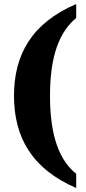

<svg xmlns="http://www.w3.org/2000/svg" viewBox="-20 -797 429 960"><path d="M361 143V72C259 -9 230 -159 230 -318C230 -476 259 -624 361 -707V-777C138 -681 50 -523 50 -318C50 -113 138 47 361 143Z"/></svg>

Font: Noto Serif Ethiopic Condensed Black
Style: Regular
Weight: 900
Width: 3
Designer: Monotype Design Team
Foundry: Monotype Imaging Inc.
Version: Version 2.102